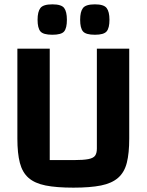

<svg xmlns="http://www.w3.org/2000/svg" viewBox="-20 -849 676 884"><path d="M318 15Q240 15 190 5Q140 -5 111.5 -30Q83 -55 71.5 -99Q60 -143 60 -211V-625H209V-112H322Q364 -112 387 -116.5Q410 -121 418 -132.5Q426 -144 426 -165V-625H575V-211Q575 -144 564 -100Q553 -56 524 -30.5Q495 -5 445 5Q395 15 318 15ZM417 -689Q375 -689 362 -704.5Q349 -720 349 -758Q349 -795 362 -812Q375 -829 417 -829Q458 -829 471 -812Q484 -795 484 -758Q484 -720 471 -704.5Q458 -689 417 -689ZM221 -689Q179 -689 166 -704.5Q153 -720 153 -758Q153 -795 166 -812Q179 -829 221 -829Q263 -829 275.5 -812Q288 -795 288 -758Q288 -720 275.5 -704.5Q263 -689 221 -689Z"/></svg>

Font: Changa SemiBold
Style: Regular
Weight: 600
Designer: Eduardo Rodriguez Tunni
Foundry: Eduardo Rodriguez Tunni
Version: Version 3.002; ttfautohint (v1.8.2)